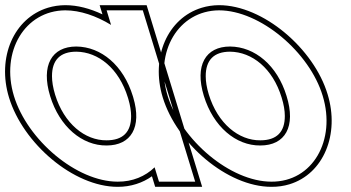

<svg xmlns="http://www.w3.org/2000/svg" viewBox="-150 -653 1360 743"><path d="M-95.9 -281C-148.5 -453 -54.1 -612 102.6 -613C160.1 -613 222 -591.8 279.8 -556.6L262.6 -613H402.6L424 -543L503 -284.6L504.1 -281L583.9 -20L605.3 50H465.3L448.3 -5.5C412.1 29.4 363.2 50.4 305.3 50C146.3 50 -43.9 -111 -95.9 -281ZM44.1 -281C80.2 -163 167.8 -89 262.5 -90C357 -90 399.9 -160.8 365.7 -275.7L364.1 -281C327.7 -400 241.7 -472 145.4 -473C50.4 -473 7.7 -400 44.1 -281ZM-115 -275.2C-60.7 -97.6 134.7 70 305.2 70C356.2 70.3 402.7 54.4 438 29.1L450.5 70H632.3L417.4 -633H235.6L246.5 -597.4C198.3 -620.1 150.3 -633 102.5 -633C78.9 -632.8 56.6 -629.4 35.6 -623.1C-96.2 -583 -162.8 -431.2 -115 -275.2ZM63.2 -286.8C55 -313.8 51.2 -337.8 51.2 -358.2C51.1 -421 83.2 -453 145.3 -453C230.7 -452.1 310.4 -388.2 345 -275.2L346.6 -269.9C353.9 -245.2 357.3 -222.9 357.4 -203.9C357.5 -142.1 325.7 -110 262.4 -110C178.8 -109.1 97.5 -174.7 63.2 -286.8Z M498.8 -282C446.5 -453 540.9 -612 697.6 -613C856.6 -613 1048.1 -451 1098.8 -282C1151.1 -111 1060.6 51 900.3 50C741.3 50 551.1 -111 498.8 -282ZM638.8 -282C675.2 -163 762.8 -89 857.5 -90C953.5 -90 996.2 -163 958.8 -282C922.7 -400 836.7 -472 740.4 -473C645.4 -473 602.7 -400 638.8 -282ZM479.7 -276.2C534.2 -97.6 729.7 70 900.2 70C924.9 70.2 948.5 66.7 970.2 60.1C1102.7 19.7 1165 -133.9 1117.9 -287.8C1065 -464.5 868.3 -633 697.5 -633C673.8 -632.8 651.5 -629.4 630.5 -623C498.8 -582.9 432.2 -431.4 479.7 -276.2ZM657.9 -287.8C649.8 -314.3 646.1 -337.9 646.1 -358C645.9 -420.7 678 -453 740.3 -453C825.7 -452.1 905.4 -388.2 939.7 -276.1C948.3 -248.8 952.2 -224.8 952.2 -204.3C952.5 -142 920.6 -110 857.4 -110C773.8 -109.1 692.5 -174.7 657.9 -287.8Z"/></svg>

Font: Nordica Plus
Style: NordicaClassicRgOpOblOl
Weight: 500
Version: Version 1.01